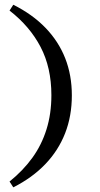

<svg xmlns="http://www.w3.org/2000/svg" viewBox="-20 -651 431 825"><path d="M37.1 154 21 129Q79 82.3 119 27Q158.9 -28.2 179.8 -95.2Q200.8 -162.1 200.8 -241.9Q200.8 -360.5 154.4 -449.2Q108.1 -537.9 21 -605.6L37.1 -630.6Q119.4 -589.5 175.4 -531.5Q231.5 -473.4 260.1 -400.8Q288.7 -328.2 288.7 -241.1Q288.7 -152.4 259.7 -78.2Q230.6 -4 174.6 54.4Q118.5 112.9 37.1 154Z"/></svg>

Font: Playfair 9pt SemiBold
Style: Regular
Weight: 600
Designer: Claus Eggers Sørensen
Foundry: Claus Eggers Sørensen
Version: Version 2.001;gftools[0.9.30]